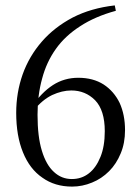

<svg xmlns="http://www.w3.org/2000/svg" viewBox="-20 -679 519 711"><path d="M247 12Q285 12 321 -3Q356 -17 384 -45Q411 -72 427 -111Q443 -149 443 -197Q443 -254 423 -298Q402 -341 364 -366Q325 -391 270 -391Q218 -391 176 -364Q133 -336 98 -284H92L106 -271Q136 -309 173 -327Q210 -344 244 -344Q296 -344 332 -308Q368 -271 368 -193Q368 -137 352 -98Q336 -58 309 -37Q282 -16 246 -16Q208 -16 180 -42Q151 -68 135 -121Q119 -173 119 -254Q119 -327 136 -388Q152 -449 187 -498Q221 -546 277 -582Q332 -618 409 -639L405 -659Q317 -649 249 -614Q181 -578 135 -525Q88 -471 64 -404Q40 -336 40 -261Q40 -176 65 -115Q90 -53 137 -21Q183 12 247 12Z"/></svg>

Font: Source Serif 4 48pt
Style: Regular
Weight: 400
Designer: Frank Grie√ühammer
Foundry: Adobe Systems Incorporated
Version: Version 4.004;hotconv 1.0.116;makeotfexe 2.5.65601